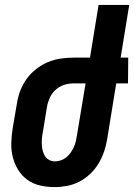

<svg xmlns="http://www.w3.org/2000/svg" viewBox="-20 -755 547 783"><path d="M203 8Q172 8 143.5 1.5Q115 -5 92 -21.5Q69 -38 54 -62.5Q39 -87 32 -115Q25 -143 26 -173Q27 -203 32 -234L49 -333Q53 -359 62.5 -384.5Q72 -410 88.5 -433Q105 -456 127.5 -473.5Q150 -491 175 -501.5Q200 -512 227 -516Q254 -520 280 -520H347L382 -735H507L472 -520H503L502 -415H454L417 -187Q413 -162 404.5 -137Q396 -112 382 -88.5Q368 -65 348 -46Q328 -27 304 -14.5Q280 -2 254 3Q228 8 203 8ZM204 -97Q216 -97 228 -101Q240 -105 250.5 -113.5Q261 -122 268.5 -133Q276 -144 281.5 -156Q287 -168 289.5 -180Q292 -192 294 -204L329 -415H279Q260 -415 240.5 -408.5Q221 -402 205.5 -387.5Q190 -373 182 -354Q174 -335 171 -316L155 -217Q152 -204 151 -191Q150 -178 150.5 -165.5Q151 -153 154 -141Q157 -129 163 -119Q169 -109 180 -103Q191 -97 204 -97Z"/></svg>

Font: Iosevka Extrabold Oblique
Style: Regular
Weight: 800
Italic angle: -9°
Monospace: yes
Designer: Belleve Invis
Foundry: Belleve Invis
Version: Version 32.5.0; ttfautohint (v1.8.4)